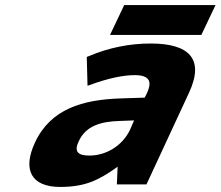

<svg xmlns="http://www.w3.org/2000/svg" viewBox="-20 -729 872 759"><path d="M331 -507 323 -504 326 -390 335 -393C408 -420 468 -432 512 -432C569 -432 584 -409 560 -359L552 -343L457 -340C307 -335 180 -299 118 -165C68 -57 104 10 218 10C264 10 303 4 338 -9C371 -21 405 -41 445 -70L442 0H559L727 -362C791 -499 724 -557 576 -557C493 -557 411 -541 331 -507ZM291 -170C319 -232 379 -249 456 -251L510 -253L494 -216C464 -153 400 -114 333 -114C285 -114 273 -132 291 -170ZM415 -591H776L832 -709H471Z"/></svg>

Font: Passageway
Style: BdSuIt
Weight: 700
Foundry: Ascender Corporation
Version: Version 1.11